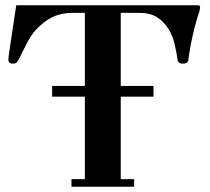

<svg xmlns="http://www.w3.org/2000/svg" viewBox="-20 -713 801 733"><path d="M12 -485Q12 -490 13 -498.5Q14 -507 15 -513L42 -693H733Q744 -693 744 -687Q744 -684 743 -678Q742 -672 741 -669Q733 -646 724 -612Q715 -578 708.5 -543.5Q702 -509 699 -484Q697 -470 678 -470Q660 -470 658 -485Q655 -506 647.5 -541Q640 -576 622 -604Q605 -631 579 -647.5Q553 -664 509 -664H441V-385H566V-344H441V-29H492V0H253V-29H304V-344H179V-385H304V-664H256Q214 -664 180 -647.5Q146 -631 117 -599Q98 -578 82 -547Q66 -516 52 -487Q48 -479 43.5 -474.5Q39 -470 29 -470Q12 -470 12 -485Z"/></svg>

Font: Monomakh
Style: Regular
Weight: 400
Version: Version 1.200; ttfautohint (v1.8.4.7-5d5b)